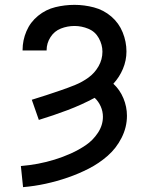

<svg xmlns="http://www.w3.org/2000/svg" viewBox="-20 -763 616 791"><path d="M75 8Q122 4 168 -6Q214 -16 259 -31.5Q304 -47 346 -68.5Q388 -90 423.5 -121Q459 -152 481 -195.5Q503 -239 503 -286Q503 -286 503 -286Q503 -286 503 -286Q503 -323 488.5 -358Q474 -393 447 -418Q472 -445 486.5 -479.5Q501 -514 501 -551Q501 -591 485.5 -629.5Q470 -668 438.5 -695Q407 -722 367 -732.5Q327 -743 287 -743Q247 -743 208 -733.5Q169 -724 137 -698Q105 -672 89 -634.5Q73 -597 73 -557V-555H173Q172 -555 172 -556Q172 -585 188 -610Q204 -635 231 -645.5Q258 -656 287 -656Q316 -656 344 -644.5Q372 -633 387 -606Q402 -579 402 -550Q402 -518 386 -490Q370 -462 344.5 -443.5Q319 -425 289.5 -413Q260 -401 230.5 -391Q201 -381 171 -371Q141 -361 111 -352L140 -269Q199 -287 257.5 -309Q316 -331 370 -360Q386 -345 395 -324.5Q404 -304 404 -282Q404 -247 383.5 -216Q363 -185 333.5 -165Q304 -145 271.5 -130.5Q239 -116 205 -105.5Q171 -95 136.5 -88.5Q102 -82 66 -79Z"/></svg>

Font: Iosevka Sparkle Medium
Style: Regular
Weight: 500
Designer: Belleve Invis
Foundry: Belleve Invis
Version: Version 4.5.0; ttfautohint (v1.8.3)